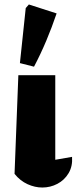

<svg xmlns="http://www.w3.org/2000/svg" viewBox="-20 -828 343 858"><path d="M45 -51 62 -492H227V-114L302 -127Q305 -85 286.5 -54Q268 -23 236.5 -6.5Q205 10 169 10Q136 10 103 -5Q70 -20 45 -51ZM132 -530 69 -546 95 -792 109 -808 233 -768Q212 -706 187 -646.5Q162 -587 132 -530Z"/></svg>

Font: Piazzolla ExtraBold
Style: Regular
Weight: 800
Designer: Juan Pablo del Peral
Foundry: Huerta Tipografica
Version: Version 1.330